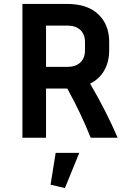

<svg xmlns="http://www.w3.org/2000/svg" viewBox="-20 -700 649 976"><path d="M214 -250V0H94V-680H321Q424 -680 479.5 -627.5Q535 -575 535 -487V-444Q535 -386 510 -342Q485 -298 438 -275Q520 -135 578 0H441Q391 -125 322 -250ZM321 -570H214V-360H321Q365 -360 388.5 -382.5Q412 -405 412 -444V-487Q412 -525 388.5 -547.5Q365 -570 321 -570ZM310 256 237 239 263 77H383Z"/></svg>

Font: Inria Sans
Style: Bold
Weight: 700
Designer: Black Foundry Team
Foundry: Black Foundry
Version: Version 1.2; ttfautohint (v1.8.3)